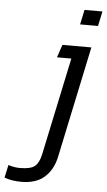

<svg xmlns="http://www.w3.org/2000/svg" viewBox="-174 -698 540 971"><g transform="rotate(5 96.0 -213.0)"><path d="M199 -585 215 -660H306L290 -585ZM-28 234Q-78 234 -114 220L-100 155Q-85 160 -70 162.5Q-55 165 -42 165Q14 165 35 147Q56 129 65 87L170 -409H97L119 -474H266L146 94Q132 158 89.5 196Q47 234 -28 234Z"/></g></svg>

Font: Kanit Light
Style: Italic
Weight: 300
Italic angle: -12°
Designer: Katatrad Team
Foundry: CadsonDemak
Version: Version 2.000; ttfautohint (v1.8.3)